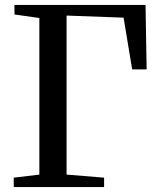

<svg xmlns="http://www.w3.org/2000/svg" viewBox="-20 -763 642 783"><path d="M36 0V-38.5L140.5 -51V-689.5L39 -704V-743H573.5L578 -480H519L484 -691L251.5 -699.5V-51L404.5 -38.5V0Z"/></svg>

Font: Merriweather 60pt
Style: Regular
Weight: 400
Version: Version 2.100